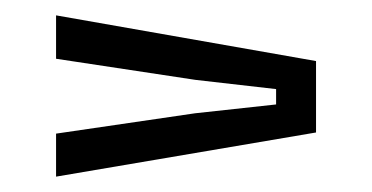

<svg xmlns="http://www.w3.org/2000/svg" viewBox="-20 -517 484 250"><path d="M53 -287V-343L234 -369.5L339.5 -381V-401L234.5 -413L53 -440.5V-497L391.5 -437.5V-344.5Z"/></svg>

Font: Big Shoulders Display Thin
Style: Regular
Weight: 400
Version: Version 2.002